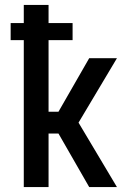

<svg xmlns="http://www.w3.org/2000/svg" viewBox="-20 -755 540 775"><path d="M76 0V-593H23V-662H76V-735H176V-662H273V-593H176V-304H216L340 -520H452L297 -260L452 0H340L216 -216H176V0Z"/></svg>

Font: Iosevka Custom Semibold
Style: Regular
Weight: 600
Designer: Belleve Invis
Foundry: Belleve Invis
Version: Version 27.0.2; ttfautohint (v1.8.4)